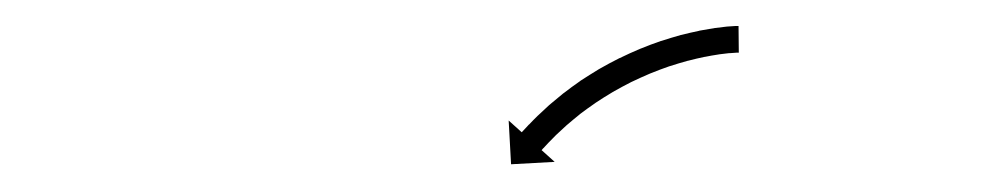

<svg xmlns="http://www.w3.org/2000/svg" viewBox="-20 -578 754 144"><path d="M532.2 -538.5C532.9 -538.5 533.5 -538.5 534.1 -538.5L533.9 -558.5C533.2 -558.5 532.5 -558.5 531.8 -558.5C531.8 -558.5 531.7 -558.5 531.7 -558.5C531.6 -558.5 531.6 -558.5 531.6 -558.5C529.6 -558.4 527.6 -558.2 525.6 -558.1C525.6 -558.1 525.5 -558.1 525.5 -558.1C525.5 -558.1 525.4 -558.1 525.4 -558.1C522.4 -557.8 519.4 -557.4 516.4 -557C516.4 -557 516.3 -557 516.3 -557C516.2 -557 516.2 -557 516.2 -557C512.3 -556.4 508.4 -555.7 504.6 -555C504.6 -555 504.6 -555 504.5 -555C504.5 -555 504.4 -554.9 504.4 -554.9C499.9 -554 495.4 -552.9 491 -551.8C491 -551.8 490.9 -551.8 490.9 -551.8C490.8 -551.8 490.8 -551.8 490.8 -551.8C485.8 -550.4 480.9 -548.9 476 -547.3C476 -547.3 475.9 -547.3 475.9 -547.3C475.8 -547.3 475.8 -547.3 475.8 -547.3C470.6 -545.5 465.5 -543.6 460.4 -541.5C460.4 -541.5 460.3 -541.5 460.3 -541.5C460.2 -541.5 460.1 -541.4 460.1 -541.4C454.9 -539.2 449.8 -536.9 444.7 -534.4C444.7 -534.4 444.6 -534.4 444.5 -534.4C444.5 -534.4 444.4 -534.3 444.4 -534.3C439.4 -531.8 434.4 -529.1 429.5 -526.3C429.5 -526.3 429.4 -526.3 429.4 -526.2C429.3 -526.2 429.3 -526.2 429.3 -526.2C424.6 -523.3 419.9 -520.4 415.3 -517.4C415.3 -517.4 415.3 -517.3 415.2 -517.3C415.2 -517.3 415.1 -517.2 415.1 -517.2C410.9 -514.3 406.8 -511.3 402.7 -508.1C402.7 -508.1 402.6 -508.1 402.6 -508.1C402.6 -508 402.5 -508 402.5 -508C398.9 -505.1 395.4 -502.2 391.9 -499.2C391.9 -499.2 391.9 -499.2 391.8 -499.1C391.8 -499.1 391.8 -499.1 391.8 -499.1C388.9 -496.5 386 -493.8 383.2 -491.1C383.2 -491.1 383.2 -491.1 383.1 -491.1C383.1 -491.1 383.1 -491 383.1 -491C381 -488.9 378.8 -486.8 376.8 -484.6C376.8 -484.6 376.7 -484.6 376.7 -484.6C376.7 -484.6 376.7 -484.6 376.7 -484.6C375.4 -483.2 374 -481.7 372.7 -480.3C372.7 -480.3 372.7 -480.3 372.7 -480.3C372.7 -480.3 372.7 -480.3 372.7 -480.3C372.2 -479.8 371.8 -479.3 371.3 -478.8L361.5 -487.6L363.3 -454.8L396 -456.6L386.2 -465.4C386.7 -465.9 387.1 -466.4 387.5 -466.9C387.5 -466.9 387.5 -466.9 387.5 -466.9C387.5 -466.9 387.5 -466.8 387.5 -466.8C388.7 -468.2 390 -469.5 391.2 -470.8C391.2 -470.8 391.2 -470.8 391.2 -470.8C391.2 -470.8 391.2 -470.8 391.2 -470.8C393.1 -472.8 395.1 -474.8 397.1 -476.8C397.1 -476.8 397.1 -476.8 397.1 -476.8C397.1 -476.7 397 -476.7 397 -476.7C399.7 -479.2 402.4 -481.7 405.1 -484.2C405.1 -484.2 405.1 -484.2 405 -484.1C405 -484.1 405 -484.1 405 -484.1C408.3 -486.9 411.6 -489.7 415 -492.4C415 -492.4 415 -492.4 414.9 -492.3C414.9 -492.3 414.8 -492.3 414.8 -492.3C418.7 -495.2 422.6 -498.1 426.6 -500.8C426.6 -500.8 426.5 -500.8 426.5 -500.8C426.5 -500.7 426.4 -500.7 426.4 -500.7C430.7 -503.6 435.1 -506.3 439.6 -509C439.6 -509 439.5 -509 439.5 -509C439.4 -508.9 439.4 -508.9 439.4 -508.9C444 -511.5 448.7 -514.1 453.5 -516.5C453.5 -516.5 453.5 -516.5 453.4 -516.5C453.3 -516.4 453.3 -516.4 453.3 -516.4C458.1 -518.7 463 -520.9 467.9 -523C467.9 -523 467.9 -523 467.8 -523C467.8 -523 467.7 -522.9 467.7 -522.9C472.6 -524.9 477.4 -526.7 482.3 -528.4C482.3 -528.4 482.3 -528.4 482.2 -528.3C482.2 -528.3 482.1 -528.3 482.1 -528.3C486.7 -529.8 491.4 -531.2 496.1 -532.5C496.1 -532.5 496 -532.5 496 -532.4C495.9 -532.4 495.9 -532.4 495.9 -532.4C500.1 -533.5 504.3 -534.5 508.6 -535.4C508.6 -535.4 508.5 -535.4 508.5 -535.4C508.4 -535.4 508.4 -535.3 508.4 -535.3C512 -536 515.6 -536.7 519.2 -537.2C519.2 -537.2 519.1 -537.2 519.1 -537.2C519 -537.2 519 -537.2 519 -537.2C521.8 -537.6 524.5 -537.9 527.3 -538.2C527.3 -538.2 527.3 -538.2 527.2 -538.2C527.2 -538.1 527.1 -538.1 527.1 -538.1C528.9 -538.3 530.6 -538.4 532.4 -538.5C532.4 -538.5 532.4 -538.5 532.3 -538.5C532.3 -538.5 532.2 -538.5 532.2 -538.5Z"/></svg>

Font: FRB American Cursive Just Arrows Extralight
Style: Italic
Weight: 200
Italic angle: -25°
Version: Version 2.0;Modular Font Editor K font №1